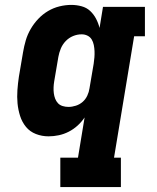

<svg xmlns="http://www.w3.org/2000/svg" viewBox="-20 -548 640 783"><path d="M226 215V95H298L325 -69Q313 -51 296.5 -36Q280 -21 260.5 -11Q241 -1 220 3.5Q199 8 178 8Q151 8 126.5 -1.5Q102 -11 86 -30.5Q70 -50 62 -75Q54 -100 51.5 -126.5Q49 -153 51 -180.5Q53 -208 57 -235L74 -335Q78 -359 85 -383Q92 -407 105 -429.5Q118 -452 136 -471Q154 -490 176 -503Q198 -516 222.5 -522Q247 -528 271 -528Q292 -528 312.5 -522.5Q333 -517 347.5 -503.5Q362 -490 371.5 -472Q381 -454 386 -434L400 -520H571V-400H527L445 95H473V215ZM259 -112Q274 -112 289.5 -117Q305 -122 317 -132.5Q329 -143 336 -158Q343 -173 345 -188L362 -288Q364 -301 365 -314Q366 -327 365.5 -339.5Q365 -352 362.5 -364.5Q360 -377 354 -387Q348 -397 337 -402.5Q326 -408 313 -408Q295 -408 278 -401Q261 -394 248 -380.5Q235 -367 228 -350Q221 -333 218 -316L201 -216Q199 -204 198.5 -191.5Q198 -179 199.5 -167.5Q201 -156 205 -145.5Q209 -135 216.5 -127Q224 -119 235.5 -115.5Q247 -112 259 -112Z"/></svg>

Font: Iosevka Etoile Heavy Oblique
Style: Regular
Weight: 900
Italic angle: -9°
Designer: Belleve Invis
Foundry: Belleve Invis
Version: Version 15.5.2; ttfautohint (v1.8.4)